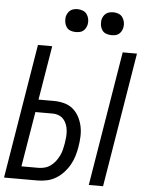

<svg xmlns="http://www.w3.org/2000/svg" viewBox="-62 -997 785 1045"><g transform="rotate(5 331.0 -474.0)"><path d="M463 0 584 -735H662L541 0ZM0 0 121 -735H199L150 -439H233Q262 -439 289.5 -432Q317 -425 337.5 -408Q358 -391 371 -367Q384 -343 390 -316Q396 -289 395 -260Q394 -231 389 -202Q385 -177 377.5 -152Q370 -127 357 -103.5Q344 -80 325 -59.5Q306 -39 283 -25Q260 -11 234 -5.5Q208 0 183 0ZM183 -69Q200 -69 217.5 -74Q235 -79 249.5 -90Q264 -101 275 -115.5Q286 -130 294 -146.5Q302 -163 306 -179.5Q310 -196 313 -213Q316 -231 317.5 -248.5Q319 -266 317.5 -283.5Q316 -301 310 -317Q304 -333 293.5 -345Q283 -357 267 -363.5Q251 -370 233 -370H139L89 -69ZM515 -823Q500 -823 486 -828Q472 -833 464 -844.5Q456 -856 453.5 -870.5Q451 -885 453 -900Q455 -910 460.5 -920Q466 -930 474.5 -936.5Q483 -943 494 -945.5Q505 -948 515 -948Q530 -948 543.5 -942.5Q557 -937 565 -925.5Q573 -914 576 -899.5Q579 -885 576 -870Q574 -860 568.5 -850Q563 -840 554.5 -833.5Q546 -827 535.5 -825Q525 -823 515 -823ZM319 -823Q304 -823 290.5 -828Q277 -833 269 -844.5Q261 -856 258.5 -870.5Q256 -885 258 -900Q260 -910 265.5 -920Q271 -930 279.5 -936.5Q288 -943 298.5 -945.5Q309 -948 319 -948Q334 -948 348 -942.5Q362 -937 370 -925.5Q378 -914 381 -899.5Q384 -885 381 -870Q379 -860 373.5 -850Q368 -840 359.5 -833.5Q351 -827 340 -825Q329 -823 319 -823Z"/></g></svg>

Font: Iosevka QP
Style: Italic
Weight: 400
Italic angle: -9°
Designer: Belleve Invis
Foundry: Belleve Invis
Version: Version 20.0.0; ttfautohint (v1.8.4)